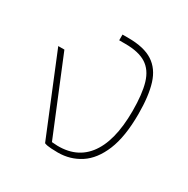

<svg xmlns="http://www.w3.org/2000/svg" viewBox="-131 -657 770 785"><g transform="rotate(30 254.0 -265.0)"><path d="M241 10Q230 10 209.5 9Q189 8 177 3L25 -368H54L199 -15Q308 -3 364.5 -73.5Q421 -144 421 -290Q421 -370 406.5 -419Q392 -468 356.5 -490.5Q321 -513 258 -513H229V-540H257Q331 -540 372.5 -513Q414 -486 431 -431Q448 -376 448 -291Q448 -184 420.5 -117.5Q393 -51 346 -20.5Q299 10 241 10Z"/></g></svg>

Font: Kanit Thin
Style: Regular
Weight: 250
Designer: Katatrad Team
Foundry: CadsonDemak
Version: Version 2.000; ttfautohint (v1.8.3)